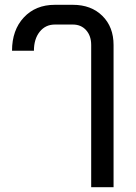

<svg xmlns="http://www.w3.org/2000/svg" viewBox="-20 -578 566 798"><path d="M359 -391Q359 -429 338 -452.5Q317 -476 283 -476H208Q169 -476 145 -446Q121 -416 121 -367H30Q30 -453 79 -505.5Q128 -558 208 -558H283Q359 -558 405.5 -512Q452 -466 452 -391V200H359Z"/></svg>

Font: Bai Jamjuree Medium
Style: Regular
Weight: 500
Version: Version 1.000; ttfautohint (v1.6)